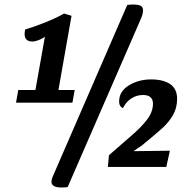

<svg xmlns="http://www.w3.org/2000/svg" viewBox="-20 -740 830 851"><path d="M51 -285 61 -341H137L179 -577Q167 -568 151 -562Q135 -556 123 -556Q89 -556 89 -590Q89 -595 91 -609Q131 -621 180 -640.5Q229 -660 264 -680L297 -670L239 -341H311L301 -285ZM252 91Q208 91 208 65Q208 56 214 42L544 -718Q556 -720 569 -720Q592 -720 603 -714.5Q614 -709 614 -694Q614 -679 605 -658L280 89Q274 91 252 91ZM765 -302Q765 -262 747 -230.5Q729 -199 700 -172.5Q671 -146 606 -93Q604 -92 589 -82L572 -70L733 -72L717 0H458L463 -52L565 -141Q608 -178 633 -211.5Q658 -245 658 -281Q658 -299 647 -309Q636 -319 614 -319Q586 -319 562.5 -304Q539 -289 525 -261Q508 -268 508 -290Q508 -335 551 -361.5Q594 -388 650 -388Q704 -388 734.5 -367Q765 -346 765 -302Z"/></svg>

Font: Sansita Medium Italic
Style: Regular
Weight: 500
Italic angle: -11°
Designer: Pablo Cosgaya
Foundry: Omnibus-Type
Version: Version 1.006